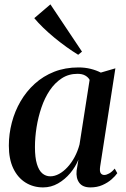

<svg xmlns="http://www.w3.org/2000/svg" viewBox="-20 -826 562 857"><path d="M427 -82.5Q424 -61 429.5 -53Q435 -45 445.5 -45Q455 -45 467.2 -51.8Q479.5 -58.5 492 -73.5L503.5 -53Q495 -40.5 478 -25.5Q461 -10.5 437.2 0Q413.5 10.5 383.5 10.5Q349 10.5 333.8 -10.2Q318.5 -31 322 -64.5L330 -113.5Q317.5 -82 293.8 -53.5Q270 -25 239 -7.2Q208 10.5 172.5 10.5Q128.5 10.5 93.8 -11.2Q59 -33 39.2 -74.5Q19.5 -116 19.5 -176Q19.5 -228 32.8 -278.8Q46 -329.5 71.8 -373.8Q97.5 -418 135.2 -452.2Q173 -486.5 222 -505.8Q271 -525 330.5 -525Q359 -525 384.2 -518.8Q409.5 -512.5 430 -502L495 -521ZM380 -469.5Q374 -481 360.5 -488.8Q347 -496.5 326 -496.5Q286.5 -496.5 255.8 -476.5Q225 -456.5 202.2 -422.8Q179.5 -389 165 -346.2Q150.5 -303.5 143.2 -258Q136 -212.5 136 -169.5Q136 -122.5 144.8 -93.8Q153.5 -65 169 -52Q184.5 -39 204.5 -39Q224 -39 243.8 -49.8Q263.5 -60.5 281.2 -79.8Q299 -99 313 -125Q327 -151 335 -181.5ZM329 -581.5Q304.5 -596.5 277.2 -616Q250 -635.5 223.2 -657.5Q196.5 -679.5 173.2 -702Q150 -724.5 133 -745L205 -806.5L346 -595.5Z"/></svg>

Font: Merriweather 120pt Medium
Style: Italic
Weight: 500
Italic angle: -7.8°
Version: Version 2.101